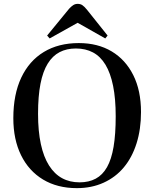

<svg xmlns="http://www.w3.org/2000/svg" viewBox="-20 -960 799 994"><path d="M378 14Q277 14 203 -30.5Q129 -75 89 -156.5Q49 -238 49 -348Q49 -471 90 -558Q131 -645 207 -691Q283 -737 388 -737Q486 -737 558 -694Q630 -651 670 -571Q710 -491 710 -380Q710 -291 687 -218Q664 -145 621 -93.5Q578 -42 516 -14Q454 14 378 14ZM392 -16Q440 -16 475.5 -35Q511 -54 534 -94.5Q557 -135 568 -200Q579 -265 579 -358Q579 -449 565.5 -515.5Q552 -582 526 -625Q500 -668 461.5 -688.5Q423 -709 373 -709Q325 -709 288.5 -690Q252 -671 227 -630.5Q202 -590 189.5 -526Q177 -462 177 -371Q177 -281 191.5 -214Q206 -147 234 -103Q262 -59 301.5 -37.5Q341 -16 392 -16ZM237 -761 224 -776 338 -915Q348 -926 358.5 -933Q369 -940 382 -940Q396 -940 406 -933.5Q416 -927 430 -910L537 -776L525 -761L382 -842Z"/></svg>

Font: Literata 60pt Medium
Style: Regular
Weight: 500
Designer: Latin by Veronika Burian and Jose Scaglione. Greek by Irene Vlachou. Cyrillic by Vera Evstafieva.
Foundry: TypeTogether
Version: Version 3.103;gftools[0.9.29]